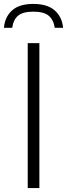

<svg xmlns="http://www.w3.org/2000/svg" viewBox="-52 -960 342 980"><path d="M89.5 0V-740H149V0ZM-32 -818Q-27 -874 9.8 -907Q46.5 -940 118 -940Q189.5 -940 227.2 -906.8Q265 -873.5 270 -818H227.5Q221.5 -858.5 196.8 -879.5Q172 -900.5 118 -900.5Q64 -900.5 39.8 -879.5Q15.5 -858.5 10.5 -818Z"/></svg>

Font: Encode Sans Lt
Style: Regular
Weight: 300
Designer: Multiple Designers
Foundry: Impallari Type
Version: Version 3.002; ttfautohint (v1.8.3) -l 8 -r 50 -G 200 -x 14 